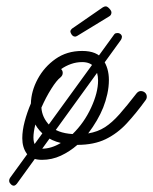

<svg xmlns="http://www.w3.org/2000/svg" viewBox="-20 -485 481 603"><path d="M25 98Q20 99 15 94.5Q10 90 9 85Q8 79 12 73L338 -376Q341 -381 347 -381Q352 -382 357 -379Q362 -376 363 -370Q363 -365 360 -360L33 92Q29 97 25 98ZM112 17Q78 17 64 -2.5Q50 -22 50 -51Q50 -75 57.5 -103.5Q65 -132 77 -160Q78 -199 98.5 -237Q119 -275 154.5 -300Q190 -325 238 -325Q285 -325 303.5 -298Q322 -271 322 -234Q322 -212 317 -189.5Q312 -167 304 -147Q296 -127 284 -106.5Q272 -86 257 -66Q287 -71 309.5 -85.5Q332 -100 355 -126Q378 -152 409 -192Q415 -199 422 -199Q430 -199 435.5 -194Q441 -189 441 -181Q441 -175 437 -170Q408 -130 378.5 -98Q349 -66 312 -48Q275 -30 223 -30Q199 -9 171 4Q143 17 112 17ZM170 -242Q158 -233 141 -206Q124 -179 110 -147Q112 -116 135.5 -91.5Q159 -67 208 -64Q244 -99 266 -146.5Q288 -194 288 -232Q288 -258 276 -274Q264 -290 238 -290Q220 -290 203 -284Q186 -278 172 -268Q177 -263 177 -256Q177 -248 170 -242ZM85 -53Q85 -37 91.5 -27.5Q98 -18 112 -18Q141 -18 171 -36Q142 -43 122 -58.5Q102 -74 91 -94Q85 -70 85 -53ZM216 -370Q207 -370 202 -382L201 -386Q201 -389 203 -391.5Q205 -394 206 -395L303 -462Q308 -465 312 -465Q317 -465 323.5 -458Q330 -451 330 -446Q330 -437 322 -433L222 -372Q218 -370 216 -370Z"/></svg>

Font: Meow Script
Style: Regular
Weight: 400
Designer: Robert E. Leuschke
Foundry: Robert E. Leuschke
Version: Version 1.010; ttfautohint (v1.8.3)